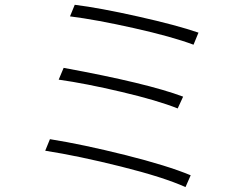

<svg xmlns="http://www.w3.org/2000/svg" viewBox="-20 -762 1040 794"><path d="M269.5 -694.3 289.1 -742.2Q391.6 -729.5 550.8 -693.8Q710 -658.2 800.8 -627L780.3 -577.1Q691.4 -610.4 534.7 -645.5Q377.9 -680.7 269.5 -694.3ZM222.7 -432.6 243.2 -481.4Q588.9 -418 737.3 -362.3L714.8 -313.5Q631.8 -346.7 482.9 -381.8Q334 -417 222.7 -432.6ZM167 -138.7 186.5 -186.5Q321.3 -165 497.1 -121.1Q672.9 -77.1 768.6 -37.1L747.1 11.7Q656.2 -29.3 480.5 -73.2Q304.7 -117.2 167 -138.7Z"/></svg>

Font: GenEi Gothic M Light
Style: Regular
Weight: 300
Designer: o_tamon (Modified); [Source Han Sans]
Ryoko NISHIZUKA  (kana & ideographs); Paul D. Hunt (Latin, Greek & Cyrillic); Wenl
Version: Version 1.1a;Original Version 1.004